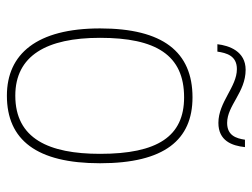

<svg xmlns="http://www.w3.org/2000/svg" viewBox="-110 -630 750 571"><g transform="rotate(90 265.5 -345.0)"><path d="M346 -619C399 -619 414 -659 418 -698H396C392 -671 383 -645 346 -645C294 -645 255 -700 188 -700C133 -700 116 -651 112 -616H134C138 -643 146 -674 186 -674C239 -674 284 -619 346 -619ZM265 10C397 10 466 -79 466 -267C466 -459 396 -542 270 -542C135 -542 65 -454 65 -267C65 -79 141 10 265 10ZM265 -15C146 -15 93 -108 93 -267C93 -433 144 -517 270 -517C386 -517 438 -438 438 -267C438 -115 393 -15 265 -15Z"/></g></svg>

Font: Noto Serif Georgian Thin
Style: Regular
Weight: 100
Designer: Monotype Design Team, Akaki Razmadze
Foundry: Google LLC
Version: Version 2.003